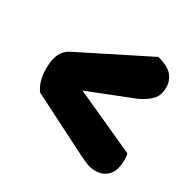

<svg xmlns="http://www.w3.org/2000/svg" viewBox="-118 -646 725 727"><g transform="rotate(30 245.0 -282.5)"><path d="M457 -154Q459 -148 459.5 -140Q460 -132 460 -125Q460 -107 456 -91Q452 -75 443 -63Q434 -51 419.5 -43.5Q405 -36 383 -36Q362 -36 342 -44.5Q322 -53 291 -69L56 -188Q30 -222 30 -278Q30 -320 42 -344Q54 -368 77 -379L376 -529Q425 -516 442.5 -493.5Q460 -471 460 -445Q460 -410 442.5 -390.5Q425 -371 391 -354L191 -275Z"/></g></svg>

Font: Baloo Thambi 2 ExtraBold
Style: Regular
Weight: 800
Designer: Aadarsh Rajan and Ek Type
Foundry: Ek Type
Version: Version 1.640;hotconv 1.0.111;makeotfexe 2.5.65597; ttfautoh